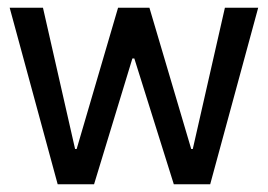

<svg xmlns="http://www.w3.org/2000/svg" viewBox="-20 -476 692 496"><path d="M223 0H129L5 -456H91L174 -91H178L285 -456H366L474 -91H478L561 -456H647L523 0H429L327 -325H322Z"/></svg>

Font: Average Sans
Style: Regular
Weight: 400
Designer: Eduardo Rodriguez Tunni
Foundry: Eduardo Rodriguez Tunni
Version: Version 1.002